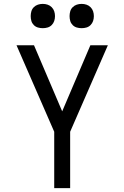

<svg xmlns="http://www.w3.org/2000/svg" viewBox="-20 -968 640 988"><path d="M259 0V-290L65 -735H155L300 -395L445 -735H535L341 -290V0ZM400 -823Q387 -823 375 -826.5Q363 -830 354 -839Q345 -848 341.5 -860Q338 -872 338 -885Q338 -898 341.5 -910Q345 -922 354 -931Q363 -940 375 -944Q387 -948 400 -948Q413 -948 425 -944Q437 -940 446 -931Q455 -922 459 -910Q463 -898 463 -885Q463 -872 459 -860Q455 -848 446 -839Q437 -830 425 -826.5Q413 -823 400 -823ZM200 -823Q187 -823 175 -826.5Q163 -830 154 -839Q145 -848 141.5 -860Q138 -872 138 -885Q138 -898 141.5 -910Q145 -922 154 -931Q163 -940 175 -944Q187 -948 200 -948Q213 -948 225 -944Q237 -940 246 -931Q255 -922 259 -910Q263 -898 263 -885Q263 -872 259 -860Q255 -848 246 -839Q237 -830 225 -826.5Q213 -823 200 -823Z"/></svg>

Font: Iosevka Custom Extended
Style: Regular
Weight: 400
Width: 7
Monospace: yes
Designer: Belleve Invis
Foundry: Belleve Invis
Version: Version 11.2.4; ttfautohint (v1.8.4)